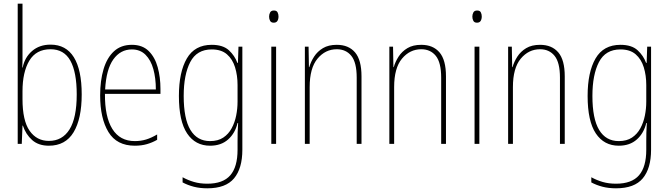

<svg xmlns="http://www.w3.org/2000/svg" viewBox="-20 -780 3626 1041"><path d="M102 -494Q102 -475 102 -453Q102 -431 101 -414H103Q114 -469 154 -503.5Q194 -538 254 -538Q338 -538 380.5 -469.5Q423 -401 423 -268Q423 -136 379 -63Q335 10 245 10Q189 10 154.5 -20.5Q120 -51 104 -99H102L98 0H76V-760H102ZM254 -513Q176 -513 139 -451Q102 -389 102 -285V-243Q102 -126 140.5 -71Q179 -16 245 -16Q318 -16 357 -78.5Q396 -141 396 -268Q396 -389 361.5 -451Q327 -513 254 -513Z M695 -537Q752 -537 786 -503.5Q820 -470 835 -415.5Q850 -361 850 -298V-271H549Q548 -147 589 -81Q630 -15 711 -15Q743 -15 771.5 -23.5Q800 -32 832 -51V-22Q806 -7 776.5 1.5Q747 10 711 10Q613 10 568 -64Q523 -138 523 -263Q523 -343 541.5 -405Q560 -467 598 -502Q636 -537 695 -537ZM695 -512Q633 -512 594.5 -458Q556 -404 550 -295H825Q825 -356 811.5 -405Q798 -454 769 -483Q740 -512 695 -512Z M1128 -537Q1189 -537 1221 -507.5Q1253 -478 1267 -439H1270L1273 -527H1294V32Q1294 133 1249 187Q1204 241 1104 241Q1064 241 1031 232.5Q998 224 970 209V181Q999 197 1031.5 206.5Q1064 216 1104 216Q1189 216 1228.5 170.5Q1268 125 1268 32V-14Q1268 -39 1268.5 -61Q1269 -83 1271 -113H1268Q1255 -58 1217 -24Q1179 10 1119 10Q1039 10 994.5 -56.5Q950 -123 950 -260Q950 -389 993 -463Q1036 -537 1128 -537ZM1128 -512Q1047 -512 1011.5 -443.5Q976 -375 976 -260Q976 -136 1012.5 -75.5Q1049 -15 1119 -15Q1162 -15 1190.5 -34Q1219 -53 1236 -84.5Q1253 -116 1260.5 -153.5Q1268 -191 1268 -229V-319Q1268 -371 1254.5 -415Q1241 -459 1210.5 -485.5Q1180 -512 1128 -512Z M1465 -723Q1480 -723 1485 -713Q1490 -703 1490 -691Q1490 -676 1484 -666.5Q1478 -657 1464 -657Q1450 -657 1444.5 -667Q1439 -677 1439 -690Q1439 -702 1444.5 -712.5Q1450 -723 1465 -723ZM1477 -527V0H1451V-527Z M1806 -537Q1870 -537 1905 -496Q1940 -455 1940 -366V0H1914V-359Q1914 -441 1885 -477Q1856 -513 1806 -513Q1744 -513 1701.5 -462Q1659 -411 1659 -308V0H1633V-527H1653L1655 -416H1657Q1665 -445 1683 -473Q1701 -501 1731 -519Q1761 -537 1806 -537Z M2264 -537Q2328 -537 2363 -496Q2398 -455 2398 -366V0H2372V-359Q2372 -441 2343 -477Q2314 -513 2264 -513Q2202 -513 2159.5 -462Q2117 -411 2117 -308V0H2091V-527H2111L2113 -416H2115Q2123 -445 2141 -473Q2159 -501 2189 -519Q2219 -537 2264 -537Z M2567 -723Q2582 -723 2587 -713Q2592 -703 2592 -691Q2592 -676 2586 -666.5Q2580 -657 2566 -657Q2552 -657 2546.5 -667Q2541 -677 2541 -690Q2541 -702 2546.5 -712.5Q2552 -723 2567 -723ZM2579 -527V0H2553V-527Z M2908 -537Q2972 -537 3007 -496Q3042 -455 3042 -366V0H3016V-359Q3016 -441 2987 -477Q2958 -513 2908 -513Q2846 -513 2803.5 -462Q2761 -411 2761 -308V0H2735V-527H2755L2757 -416H2759Q2767 -445 2785 -473Q2803 -501 2833 -519Q2863 -537 2908 -537Z M3344 -537Q3405 -537 3437 -507.5Q3469 -478 3483 -439H3486L3489 -527H3510V32Q3510 133 3465 187Q3420 241 3320 241Q3280 241 3247 232.5Q3214 224 3186 209V181Q3215 197 3247.5 206.5Q3280 216 3320 216Q3405 216 3444.5 170.5Q3484 125 3484 32V-14Q3484 -39 3484.5 -61Q3485 -83 3487 -113H3484Q3471 -58 3433 -24Q3395 10 3335 10Q3255 10 3210.5 -56.5Q3166 -123 3166 -260Q3166 -389 3209 -463Q3252 -537 3344 -537ZM3344 -512Q3263 -512 3227.5 -443.5Q3192 -375 3192 -260Q3192 -136 3228.5 -75.5Q3265 -15 3335 -15Q3378 -15 3406.5 -34Q3435 -53 3452 -84.5Q3469 -116 3476.5 -153.5Q3484 -191 3484 -229V-319Q3484 -371 3470.5 -415Q3457 -459 3426.5 -485.5Q3396 -512 3344 -512Z"/></svg>

Font: Noto Sans Devanagari UI Condensed Thin
Style: Regular
Weight: 100
Width: 3
Designer: Jelle Bosma - Monotype Design Team
Foundry: Monotype Imaging Inc.
Version: Version 2.004; ttfautohint (v1.8.4.7-5d5b)